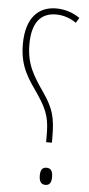

<svg xmlns="http://www.w3.org/2000/svg" viewBox="-53 -756 369 793"><g transform="rotate(5 131.5 -359.0)"><path d="M154 -170H178V-193C178 -274 167 -312 125 -373C81 -437 50 -483 50 -567C50 -657 86 -699 149 -699C180 -699 209 -689 233 -672L246 -693C223 -710 187 -724 148 -724C74 -724 23 -674 23 -565C23 -468 63 -420 102 -363C149 -294 154 -259 154 -192ZM166 6C186 6 191 -9 191 -29C191 -49 186 -65 165 -65C147 -65 140 -53 140 -31C140 -7 148 6 166 6Z"/></g></svg>

Font: Noto Sans Arabic UI XCn Th
Style: Regular
Weight: 100
Width: 2
Designer: Monotype Design Team, Nadine Chahine and Nizar Qandah
Foundry: Monotype Imaging Inc.
Version: Version 2.010